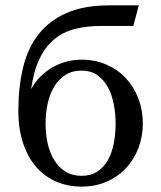

<svg xmlns="http://www.w3.org/2000/svg" viewBox="-20 -693 602 720"><path d="M48.8 -282.7Q49.3 -368.7 66.7 -440.4Q84 -512.2 124 -563.7Q164.1 -615.2 229.2 -644Q294.4 -672.9 390.1 -672.9H500.5L480 -595.7H359.9Q305.2 -595.7 261 -584.5Q216.8 -573.2 183.6 -545.9Q150.4 -518.6 128.4 -472.9Q106.4 -427.2 96.7 -358.9Q111.3 -385.7 132.3 -406.5Q153.3 -427.2 178 -441.2Q202.6 -455.1 230.2 -462.2Q257.8 -469.2 285.6 -469.2Q337.4 -469.2 379.9 -450.4Q422.4 -431.6 452.4 -399.4Q482.4 -367.2 499 -323.5Q515.6 -279.8 515.6 -230Q515.6 -180.7 499 -137.5Q482.4 -94.2 452.4 -62.3Q422.4 -30.3 379.9 -11.7Q337.4 6.8 285.6 6.8Q234.9 6.8 191.4 -11.7Q147.9 -30.3 116.2 -66.4Q84.5 -102.5 66.7 -155.8Q48.8 -209 48.8 -277.8ZM150.9 -230Q150.9 -190.9 158.7 -155.5Q166.5 -120.1 183.1 -93Q199.7 -65.9 225.1 -49.8Q250.5 -33.7 285.6 -33.7Q320.8 -33.7 345.2 -49.8Q369.6 -65.9 384.8 -93Q399.9 -120.1 406.7 -155.5Q413.6 -190.9 413.6 -230Q413.6 -266.1 406.7 -301.8Q399.9 -337.4 384.8 -365.5Q369.6 -393.6 345.2 -410.9Q320.8 -428.2 285.6 -428.2Q250.5 -428.2 225.1 -411.9Q199.7 -395.5 183.1 -367.9Q166.5 -340.3 158.7 -304.4Q150.9 -268.6 150.9 -230Z"/></svg>

Font: Federov2
Style: Regular
Weight: 400
Designer: Olexa M. Volochay | Cyreal.org
Foundry: Olexa M. Volochay | Cyreal.org
Version: Version 1.000